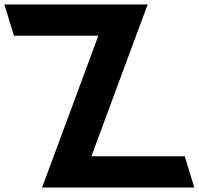

<svg xmlns="http://www.w3.org/2000/svg" viewBox="-245 -790 891 860"><path d="M-112.6 -630H-182.6L-225.4 -770H-155.4H284.6H354.6H416.6L375.9 -661L164.5 -90H512.5H582.5L625.3 50H555.3H75.3H5.3H-56.7L-16 -59L195.4 -630Z"/></svg>

Font: Nordica Plus
Style: NordicaClassicRgOpObl
Weight: 500
Version: Version 1.01